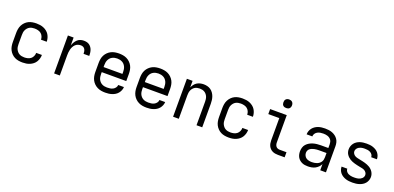

<svg xmlns="http://www.w3.org/2000/svg" viewBox="5 -1691 5390 2625"><g transform="rotate(20 2700.0 -378.5)"><path d="M298 8Q268 8 239 3Q210 -2 184 -15Q158 -28 137 -49.5Q116 -71 103 -97Q90 -123 85 -152Q80 -181 80 -210V-342Q80 -371 85 -400Q90 -429 103 -455Q116 -481 137 -502.5Q158 -524 184 -537Q210 -550 239 -555Q268 -560 298 -560Q325 -560 351.5 -556Q378 -552 403 -541.5Q428 -531 449.5 -514Q471 -497 485 -474.5Q499 -452 506.5 -425.5Q514 -399 514 -372Q514 -372 514 -372Q514 -372 514 -372H431Q431 -372 431 -372Q431 -372 431 -372Q431 -397 420.5 -420.5Q410 -444 391 -459Q372 -474 347 -480Q322 -486 298 -486Q279 -486 260.5 -482.5Q242 -479 225.5 -470Q209 -461 196.5 -446.5Q184 -432 176 -415Q168 -398 165.5 -379.5Q163 -361 163 -342V-210Q163 -191 165.5 -172.5Q168 -154 176 -137Q184 -120 196.5 -105.5Q209 -91 225.5 -82Q242 -73 260.5 -69.5Q279 -66 298 -66Q322 -66 347 -72Q372 -78 391 -93Q410 -108 420.5 -131.5Q431 -155 431 -180Q431 -180 431 -180Q431 -180 431 -180H514Q514 -180 514 -180Q514 -180 514 -180Q514 -153 506.5 -126.5Q499 -100 485 -77.5Q471 -55 449.5 -38Q428 -21 403 -10.5Q378 0 351.5 4Q325 8 298 8Z M757 0V-552H840V-437Q848 -462 861 -484.5Q874 -507 892.5 -525Q911 -543 936 -551.5Q961 -560 987 -560Q1008 -560 1029 -555.5Q1050 -551 1067 -539Q1084 -527 1096.5 -509.5Q1109 -492 1115.5 -472Q1122 -452 1124.5 -431Q1127 -410 1127 -389H1044Q1044 -406 1041 -423.5Q1038 -441 1029 -456Q1020 -471 1004 -478.5Q988 -486 970 -486Q948 -486 927 -478.5Q906 -471 890.5 -455.5Q875 -440 865 -420.5Q855 -401 849.5 -379.5Q844 -358 842 -336Q840 -314 840 -293V0Z M1502 8Q1472 8 1443 3Q1414 -2 1387.5 -15Q1361 -28 1339.5 -49Q1318 -70 1304.5 -96Q1291 -122 1285.5 -151Q1280 -180 1280 -210V-342Q1280 -371 1285 -400.5Q1290 -430 1303.5 -456Q1317 -482 1338.5 -503Q1360 -524 1386 -537Q1412 -550 1441.5 -555Q1471 -560 1500 -560Q1529 -560 1558.5 -555Q1588 -550 1614 -537Q1640 -524 1661.5 -503Q1683 -482 1696.5 -456Q1710 -430 1715 -400.5Q1720 -371 1720 -342V-239H1363V-210Q1363 -191 1366 -172Q1369 -153 1377 -136Q1385 -119 1398 -105Q1411 -91 1428 -82Q1445 -73 1464 -69.5Q1483 -66 1502 -66Q1524 -66 1545.5 -69Q1567 -72 1586.5 -82Q1606 -92 1620 -110.5Q1634 -129 1635 -151H1718Q1717 -126 1707.5 -102.5Q1698 -79 1682 -59.5Q1666 -40 1645 -27Q1624 -14 1600 -6Q1576 2 1551.5 5Q1527 8 1502 8ZM1363 -313H1637V-342Q1637 -361 1634 -379.5Q1631 -398 1623 -415.5Q1615 -433 1602.5 -447Q1590 -461 1573 -470Q1556 -479 1537.5 -483Q1519 -487 1500 -487Q1481 -487 1462.5 -483Q1444 -479 1427 -470Q1410 -461 1397.5 -447Q1385 -433 1377 -415.5Q1369 -398 1366 -379.5Q1363 -361 1363 -342Z M2102 8Q2072 8 2043 3Q2014 -2 1987.5 -15Q1961 -28 1939.5 -49Q1918 -70 1904.5 -96Q1891 -122 1885.5 -151Q1880 -180 1880 -210V-342Q1880 -371 1885 -400.5Q1890 -430 1903.5 -456Q1917 -482 1938.5 -503Q1960 -524 1986 -537Q2012 -550 2041.5 -555Q2071 -560 2100 -560Q2129 -560 2158.5 -555Q2188 -550 2214 -537Q2240 -524 2261.5 -503Q2283 -482 2296.5 -456Q2310 -430 2315 -400.5Q2320 -371 2320 -342V-239H1963V-210Q1963 -191 1966 -172Q1969 -153 1977 -136Q1985 -119 1998 -105Q2011 -91 2028 -82Q2045 -73 2064 -69.5Q2083 -66 2102 -66Q2124 -66 2145.5 -69Q2167 -72 2186.5 -82Q2206 -92 2220 -110.5Q2234 -129 2235 -151H2318Q2317 -126 2307.5 -102.5Q2298 -79 2282 -59.5Q2266 -40 2245 -27Q2224 -14 2200 -6Q2176 2 2151.5 5Q2127 8 2102 8ZM1963 -313H2237V-342Q2237 -361 2234 -379.5Q2231 -398 2223 -415.5Q2215 -433 2202.5 -447Q2190 -461 2173 -470Q2156 -479 2137.5 -483Q2119 -487 2100 -487Q2081 -487 2062.5 -483Q2044 -479 2027 -470Q2010 -461 1997.5 -447Q1985 -433 1977 -415.5Q1969 -398 1966 -379.5Q1963 -361 1963 -342Z M2488 0V-552H2571V-456Q2581 -480 2597 -500.5Q2613 -521 2634 -534.5Q2655 -548 2680.5 -554Q2706 -560 2732 -560Q2758 -560 2784.5 -553.5Q2811 -547 2833 -532Q2855 -517 2871 -494.5Q2887 -472 2896 -447Q2905 -422 2908.5 -395.5Q2912 -369 2912 -342V0H2829V-342Q2829 -360 2826.5 -378.5Q2824 -397 2817 -414Q2810 -431 2798 -445.5Q2786 -460 2770.5 -469.5Q2755 -479 2736.5 -483Q2718 -487 2700 -487Q2682 -487 2663.5 -483Q2645 -479 2629.5 -469.5Q2614 -460 2602 -445.5Q2590 -431 2583 -414Q2576 -397 2573.5 -378.5Q2571 -360 2571 -342V0Z M3298 8Q3268 8 3239 3Q3210 -2 3184 -15Q3158 -28 3137 -49.5Q3116 -71 3103 -97Q3090 -123 3085 -152Q3080 -181 3080 -210V-342Q3080 -371 3085 -400Q3090 -429 3103 -455Q3116 -481 3137 -502.5Q3158 -524 3184 -537Q3210 -550 3239 -555Q3268 -560 3298 -560Q3325 -560 3351.5 -556Q3378 -552 3403 -541.5Q3428 -531 3449.5 -514Q3471 -497 3485 -474.5Q3499 -452 3506.5 -425.5Q3514 -399 3514 -372Q3514 -372 3514 -372Q3514 -372 3514 -372H3431Q3431 -372 3431 -372Q3431 -372 3431 -372Q3431 -397 3420.5 -420.5Q3410 -444 3391 -459Q3372 -474 3347 -480Q3322 -486 3298 -486Q3279 -486 3260.5 -482.5Q3242 -479 3225.5 -470Q3209 -461 3196.5 -446.5Q3184 -432 3176 -415Q3168 -398 3165.5 -379.5Q3163 -361 3163 -342V-210Q3163 -191 3165.5 -172.5Q3168 -154 3176 -137Q3184 -120 3196.5 -105.5Q3209 -91 3225.5 -82Q3242 -73 3260.5 -69.5Q3279 -66 3298 -66Q3322 -66 3347 -72Q3372 -78 3391 -93Q3410 -108 3420.5 -131.5Q3431 -155 3431 -180Q3431 -180 3431 -180Q3431 -180 3431 -180H3514Q3514 -180 3514 -180Q3514 -180 3514 -180Q3514 -153 3506.5 -126.5Q3499 -100 3485 -77.5Q3471 -55 3449.5 -38Q3428 -21 3403 -10.5Q3378 0 3351.5 4Q3325 8 3298 8Z M4013 0Q3993 0 3972 -3.5Q3951 -7 3932.5 -16Q3914 -25 3899 -40Q3884 -55 3875 -74Q3866 -93 3862.5 -113.5Q3859 -134 3859 -155V-479H3699V-552H3941V-155Q3941 -139 3945 -124Q3949 -109 3958.5 -97Q3968 -85 3983 -79.5Q3998 -74 4013 -74H4111V0ZM3900 -640Q3887 -640 3875 -643.5Q3863 -647 3854 -656Q3845 -665 3841.5 -677Q3838 -689 3838 -702Q3838 -715 3841.5 -727Q3845 -739 3854 -748Q3863 -757 3875 -761Q3887 -765 3900 -765Q3913 -765 3925 -761Q3937 -757 3946 -748Q3955 -739 3959 -727Q3963 -715 3963 -702Q3963 -689 3959 -677Q3955 -665 3946 -656Q3937 -647 3925 -643.5Q3913 -640 3900 -640Z M4451 8Q4429 8 4407 5Q4385 2 4365 -7Q4345 -16 4328 -30.5Q4311 -45 4300 -64.5Q4289 -84 4284.5 -105.5Q4280 -127 4280 -149Q4280 -177 4288 -204.5Q4296 -232 4315 -253Q4334 -274 4358.5 -288Q4383 -302 4410 -310Q4437 -318 4465 -321Q4493 -324 4521 -324H4629V-379Q4629 -395 4625 -411Q4621 -427 4612 -440Q4603 -453 4589.5 -462.5Q4576 -472 4561 -477Q4546 -482 4530 -484Q4514 -486 4498 -486Q4476 -486 4454.5 -482.5Q4433 -479 4413.5 -468.5Q4394 -458 4381.5 -439Q4369 -420 4369 -398H4286Q4286 -423 4294.5 -447Q4303 -471 4318.5 -490.5Q4334 -510 4355 -524Q4376 -538 4399.5 -546Q4423 -554 4448 -557Q4473 -560 4498 -560Q4525 -560 4551.5 -556.5Q4578 -553 4602.5 -543.5Q4627 -534 4648.5 -518Q4670 -502 4685 -480Q4700 -458 4706 -432Q4712 -406 4712 -379V0H4629V-90Q4618 -66 4598.5 -46.5Q4579 -27 4555.5 -14.5Q4532 -2 4505 3Q4478 8 4451 8ZM4482 -65Q4501 -65 4519 -68Q4537 -71 4554 -77Q4571 -83 4585.5 -94Q4600 -105 4610.5 -120Q4621 -135 4625 -153Q4629 -171 4629 -189V-251H4521Q4504 -251 4487 -249.5Q4470 -248 4453 -244.5Q4436 -241 4420 -234.5Q4404 -228 4390.5 -217.5Q4377 -207 4370 -191Q4363 -175 4363 -158Q4363 -137 4373 -117Q4383 -97 4400.5 -85.5Q4418 -74 4439.5 -69.5Q4461 -65 4482 -65Z M5098 8Q5074 8 5049.5 5.5Q5025 3 5001.5 -4.5Q4978 -12 4956.5 -25Q4935 -38 4919 -57Q4903 -76 4894.5 -99.5Q4886 -123 4886 -147H4969Q4969 -133 4975 -120Q4981 -107 4991.5 -97Q5002 -87 5015 -81Q5028 -75 5042 -71.5Q5056 -68 5070 -67Q5084 -66 5098 -66Q5113 -66 5127.5 -67Q5142 -68 5156 -71.5Q5170 -75 5183 -81.5Q5196 -88 5206.5 -97.5Q5217 -107 5223.5 -120.5Q5230 -134 5230 -149Q5230 -168 5218.5 -184.5Q5207 -201 5190 -210Q5173 -219 5154 -222.5Q5135 -226 5116 -230Q5097 -234 5078.5 -238Q5060 -242 5041.5 -247.5Q5023 -253 5005 -260Q4987 -267 4971 -277Q4955 -287 4941 -300.5Q4927 -314 4916.5 -330Q4906 -346 4901 -365Q4896 -384 4896 -403Q4896 -427 4904 -450.5Q4912 -474 4927 -493Q4942 -512 4962.5 -525.5Q4983 -539 5006 -546.5Q5029 -554 5053 -557Q5077 -560 5102 -560Q5126 -560 5149.5 -557.5Q5173 -555 5196 -547Q5219 -539 5239.5 -526.5Q5260 -514 5275 -495Q5290 -476 5298 -453Q5306 -430 5306 -406H5223Q5223 -427 5211 -444Q5199 -461 5181 -470.5Q5163 -480 5142.5 -483Q5122 -486 5102 -486Q5088 -486 5074 -485Q5060 -484 5047 -480Q5034 -476 5021.5 -469.5Q5009 -463 4999.5 -453.5Q4990 -444 4984 -431Q4978 -418 4978 -404Q4978 -385 4989.5 -368.5Q5001 -352 5018 -343Q5035 -334 5054 -330Q5073 -326 5091.5 -322Q5110 -318 5129 -314Q5148 -310 5166.5 -304.5Q5185 -299 5202.5 -292Q5220 -285 5236.5 -275Q5253 -265 5267 -251.5Q5281 -238 5291 -222Q5301 -206 5306.5 -187.5Q5312 -169 5312 -149Q5312 -125 5303.5 -101Q5295 -77 5279 -58Q5263 -39 5241.5 -26Q5220 -13 5196.5 -5.5Q5173 2 5148 5Q5123 8 5098 8Z"/></g></svg>

Font: Monocode
Style: Regular
Weight: 400
Designer: Belleve Invis
Foundry: Belleve Invis
Version: Version 16.1.0; ttfautohint (v1.8.4)